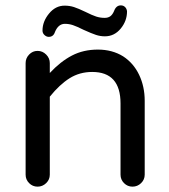

<svg xmlns="http://www.w3.org/2000/svg" viewBox="-20 -695 635 721"><path d="M76.2 -39.1V-458Q76.2 -476.6 89.4 -490.2Q102.5 -503.9 121.1 -503.9Q139.6 -503.9 153.3 -490.2Q167 -476.6 167 -458V-420.9Q207 -463.9 250 -486.3Q293 -508.8 347.7 -508.8Q401.4 -508.8 442.4 -483.4Q481.4 -458 502.4 -414.1Q523.4 -370.1 523.4 -316.4V-39.1Q523.4 -20.5 509.8 -7.3Q496.1 5.9 477.5 5.9Q459 5.9 445.8 -7.3Q432.6 -20.5 432.6 -39.1V-306.6Q432.6 -424.8 326.2 -424.8Q279.3 -424.8 241.7 -401.4Q204.1 -377.9 167 -332V-39.1Q167 -20.5 153.3 -7.3Q139.6 5.9 121.1 5.9Q102.5 5.9 89.4 -7.3Q76.2 -20.5 76.2 -39.1ZM139.6 -580.1Q139.6 -614.3 164.1 -644Q188.5 -673.8 222.7 -673.8Q241.2 -673.8 257.8 -668.5Q274.4 -663.1 300.8 -650.4Q326.2 -637.7 341.3 -632.8Q356.4 -627.9 373 -627.9Q385.7 -627.9 394 -633.8Q402.3 -639.6 408.2 -653.3Q416 -674.8 433.6 -674.8Q443.4 -674.8 449.7 -668.5Q456.1 -662.1 457 -652.3Q457 -616.2 433.1 -587.4Q409.2 -558.6 374 -558.6Q356.4 -558.6 340.3 -564Q324.2 -569.3 293.9 -583Q268.6 -595.7 253.9 -600.6Q239.3 -605.5 223.6 -605.5Q199.2 -605.5 186.5 -575.2Q180.7 -556.6 163.1 -556.6Q154.3 -556.6 147 -563.5Q139.6 -570.3 139.6 -580.1Z"/></svg>

Font: jf-openhuninn-2.1
Style: Regular
Weight: 400
Designer: [Kosugi Maru]
Designed by MOTOYA      

[Varela Round]
Joe Prince (Latin component); Avraham Cornfeld (Hebrew component)
Foundry: justfont Co., Ltd.
Version: 2.1